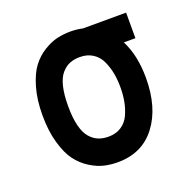

<svg xmlns="http://www.w3.org/2000/svg" viewBox="-99 -612 724 723"><g transform="rotate(-20 262.5 -250.0)"><path d="M462.9 -250.5Q462.9 -131.8 408 -59.8Q353 12.2 255.4 12.2Q227.5 12.2 201.7 6.3Q175.8 0.5 147 -17.3Q118.2 -35.2 97.2 -63Q76.2 -90.8 62.3 -139.2Q48.3 -187.5 48.3 -250.5Q48.3 -313 62.3 -361.1Q76.2 -409.2 97.2 -437Q118.2 -464.8 147 -482.4Q175.8 -500 201.7 -505.9Q227.5 -511.7 255.4 -511.7Q280.3 -511.7 304.2 -506.3L476.6 -506.8V-404.3H430.2Q462.9 -340.3 462.9 -250.5ZM255.4 -409.2Q231.9 -409.2 214.1 -401.9Q196.3 -394.5 181.4 -377.4Q166.5 -360.4 158.7 -328.4Q150.9 -296.4 150.9 -250.5Q150.9 -204.1 158.9 -171.6Q167 -139.2 181.9 -122.1Q196.8 -105 214.6 -97.7Q232.4 -90.3 255.4 -90.3Q285.2 -90.3 306.9 -104.5Q328.6 -118.7 339.6 -143.1Q350.6 -167.5 355.5 -193.8Q360.4 -220.2 360.4 -250.5Q360.4 -280.8 355.5 -306.6Q350.6 -332.5 339.6 -356.7Q328.6 -380.9 306.9 -395Q285.2 -409.2 255.4 -409.2Z"/></g></svg>

Font: Anka/Coder Condensed
Style: Bold
Weight: 700
Width: 4
Monospace: yes
Version: Version 001.100